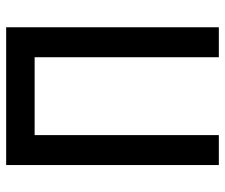

<svg xmlns="http://www.w3.org/2000/svg" viewBox="-74 -660 733 626"><g transform="rotate(-90 293.0 -346.5)"><path d="M68.4 0V-693.4H517.6V0H419.9V-600.6H166V0Z"/></g></svg>

Font: Caskaydia Cove
Style: Regular
Weight: 400
Monospace: yes
Designer: Aaron Bell
Foundry: Saja Typeworks
Version: Version 4.300; ttfautohint (v1.8.3)